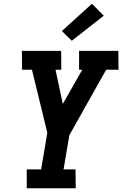

<svg xmlns="http://www.w3.org/2000/svg" viewBox="-20 -1007 654 1027"><path d="M123 0V-101H200L233 -297L151 -634H98L97 -735H307L308 -634H277L316 -451L420 -634H403V-735H613L614 -634H548L351 -284L320 -101H384L385 0ZM364 -789 311 -841 472 -987 535 -923Z"/></svg>

Font: Iosevka Etoile
Style: Bold Italic
Weight: 700
Italic angle: -9°
Designer: Belleve Invis
Foundry: Belleve Invis
Version: Version 28.1.0; ttfautohint (v1.8.4)